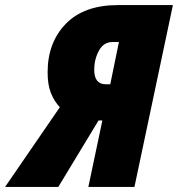

<svg xmlns="http://www.w3.org/2000/svg" viewBox="-87 -734 699 754"><path d="M283 -460Q283 -501 301.5 -535Q320 -569 355 -569H380L346 -403H329Q283 -403 283 -460ZM142 0 300 -261H315L260 0H441L592 -714H376Q243 -714 171.5 -640.5Q100 -567 100 -450Q100 -401 113 -368.5Q126 -336 148 -313L-67 0Z"/></svg>

Font: Noto Sans Display SemiCondensed Black
Style: Italic
Weight: 900
Width: 4
Designer: Monotype Design team
Foundry: Monotype Imaging Inc.
Version: 1.000